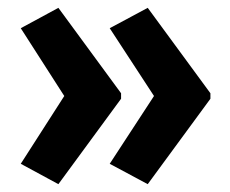

<svg xmlns="http://www.w3.org/2000/svg" viewBox="-20 -519 587 490"><path d="M517 -267V-281L357 -499L260 -447L373 -274L260 -101L357 -49ZM289 -267V-281L129 -499L33 -447L144 -274L33 -101L129 -49Z"/></svg>

Font: Noto Sans Thai Looped Condensed
Style: Bold
Weight: 700
Width: 3
Designer: Sasikarn Vongin, Ben Mitchell
Foundry: The Fontpad Ltd
Version: Version 1.001